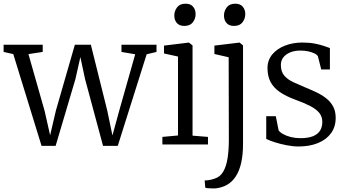

<svg xmlns="http://www.w3.org/2000/svg" viewBox="-27 -800 1920 1063"><path d="M-7 -512.5V-552.5H209.5V-512.5L130.5 -500.5L220 -186L250.5 -51L282.5 -188L387.5 -552.5H476L567 -187L595.5 -50L633 -187L721.5 -499.5L645.5 -512.5V-552.5H839.5V-512.5L785 -499.5L625 7.5H543.5L444 -362L418 -484L390.5 -362L281 7.5H203L46.5 -500.5Z M872 0V-42L958.5 -50V-487L881 -504V-547.5L1016.5 -564H1019.5L1039 -548.5V-49L1124.5 -42V0ZM993 -656.5Q966 -656.5 952 -672.8Q938 -689 938 -714Q938 -738.5 953.2 -759Q968.5 -779.5 1000 -779.5H1001Q1028 -779.5 1042 -763Q1056 -746.5 1056 -722Q1056 -697 1040.8 -676.8Q1025.5 -656.5 994 -656.5Z M1165.5 243Q1160 243.5 1148 243.2Q1136 243 1124.2 242Q1112.5 241 1109.5 239L1106 199Q1113.5 199.5 1129.2 197.2Q1145 195 1162.5 188.5Q1192.5 179 1209.5 149.2Q1226.5 119.5 1233.2 74.5Q1240 29.5 1240 -25.5L1239 -483L1160 -501V-547.5L1297 -564H1300L1318.5 -548.5V-4.5Q1318.5 57 1308.2 102Q1298 147 1278 177.2Q1258 207.5 1229.5 223.5Q1201 239.5 1165.5 243ZM1268 -656.5Q1241 -656.5 1227 -672.8Q1213 -689 1213 -714Q1213 -738.5 1228.2 -759Q1243.5 -779.5 1275 -779.5H1276Q1303 -779.5 1317 -763Q1331 -746.5 1331 -722Q1331 -697 1315.8 -676.8Q1300.5 -656.5 1269 -656.5Z M1626 11Q1595 11 1559.2 4Q1523.5 -3 1493.2 -12.8Q1463 -22.5 1447 -31V-156.5H1500L1515.5 -78.5Q1522 -68 1540.2 -57.8Q1558.5 -47.5 1583.5 -41.2Q1608.5 -35 1636 -35Q1679.5 -35 1706.2 -46Q1733 -57 1745.2 -77.2Q1757.5 -97.5 1757.5 -125Q1757.5 -154 1740.8 -174.8Q1724 -195.5 1691 -212.8Q1658 -230 1608 -248Q1556.5 -267 1522.2 -290.5Q1488 -314 1471 -346Q1454 -378 1454 -423Q1454 -467 1480.5 -498.8Q1507 -530.5 1551 -547.5Q1595 -564.5 1646.5 -564.5Q1686 -564.5 1716.5 -558.5Q1747 -552.5 1768 -545Q1789 -537.5 1799.5 -534V-415.5H1751.5L1733 -488.5Q1728 -497.5 1713.5 -504.5Q1699 -511.5 1679.2 -515.8Q1659.5 -520 1638.5 -520Q1606 -520.5 1581 -510.5Q1556 -500.5 1542 -482.8Q1528 -465 1528 -440.5Q1528 -403 1547 -381.2Q1566 -359.5 1596 -345.5Q1626 -331.5 1658.5 -318Q1691.5 -304.5 1722.5 -290Q1753.5 -275.5 1778 -256.5Q1802.5 -237.5 1817 -211.2Q1831.5 -185 1831.5 -147.5Q1831.5 -98 1805.8 -62.5Q1780 -27 1733.5 -8Q1687 11 1626 11Z"/></svg>

Font: Merriweather 24pt Light
Style: Regular
Weight: 300
Designer: Eben Sorkin
Foundry: Eben Sorkin
Version: Version 2.100